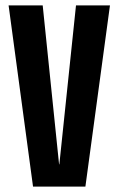

<svg xmlns="http://www.w3.org/2000/svg" viewBox="-20 -695 445 715"><path d="M103 0 12 -675H139L200 -83H201L263 -675H389.5L298 0Z"/></svg>

Font: Anybody Condensed SemiBold
Style: Regular
Weight: 600
Width: 3
Designer: Tyler Finck
Foundry: Etcetera Type Company
Version: Version 1.010; ttfautohint (v1.8.3) -l 8 -r 50 -G 200 -x 14 